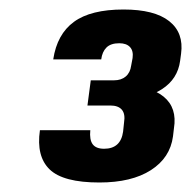

<svg xmlns="http://www.w3.org/2000/svg" viewBox="-20 -807 402 404"><path d="M189 -423Q113 -423 84.5 -450.5Q56 -478 64 -533H170Q168 -513 175 -503.5Q182 -494 199 -494Q234 -494 239 -530L241 -549Q244 -567 236.5 -576Q229 -585 212 -585H164L171 -638H220Q235 -638 244.5 -646Q254 -654 256 -669L259 -685Q261 -700 253.5 -708Q246 -716 231 -716Q213 -716 204 -707Q195 -698 193 -682H92Q100 -735 135.5 -761Q171 -787 240 -787Q305 -787 336 -762.5Q367 -738 361 -694L359 -679Q354 -641 321 -619.5Q288 -598 233 -598L237 -627Q296 -627 324.5 -603.5Q353 -580 346 -537L344 -520Q338 -475 297.5 -449Q257 -423 189 -423Z"/></svg>

Font: Pathway Extreme Condensed
Style: Bold Italic
Weight: 700
Width: 3
Italic angle: -8°
Version: Version 1.001;gftools[0.9.26]